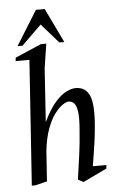

<svg xmlns="http://www.w3.org/2000/svg" viewBox="-59 -904 586 949"><g transform="rotate(-5 234.5 -430.0)"><path d="M60.1 0 102.5 -620.4H34L36 -637.1L166 -693H192.5L173.9 -572.1L156.3 -307Q185.7 -367.9 214.3 -401.1Q242.8 -434.2 269.8 -447.9Q296.7 -461.5 317.9 -461.5Q367 -461.5 386.3 -417.2Q405.6 -372.9 396 -266Q392.8 -228.1 388.5 -195.5Q384.2 -162.9 379.1 -132.7Q373.9 -102.4 368.9 -69.4H436.4L434.4 -52L316.6 4.4L289.6 -9.6Q298.6 -71.6 306.6 -129.8Q314.7 -188 319.4 -256Q324.4 -315.3 319.7 -345.8Q314.9 -376.2 303.9 -387.2Q292.8 -398.1 276.6 -398.1Q265.8 -398.1 246.8 -385.3Q227.9 -372.6 207.2 -344.9Q186.6 -317.1 170.3 -272.9Q154 -228.7 146.9 -165.9L136.5 -14.4L77.4 0ZM49.9 -693.1 156 -864H199.8L282 -693.1H257.3L172.9 -789.5L74.5 -693.1Z"/></g></svg>

Font: Ancizar Serif Light
Style: Italic
Weight: 300
Italic angle: -4°
Designer: Cesar Puertas, Viviana Monsalve, Julian Moncada, Julian Prieto, Jose Castro, Felipe Aragon, Mariel Hernandez, Sara Alarc
Version: Version 8.100